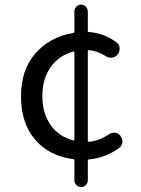

<svg xmlns="http://www.w3.org/2000/svg" viewBox="-20 -750 595 808"><path d="M289.1 -159.2Q293 -158.2 293 -162.1V-529.3Q293 -534.2 289.1 -533.2Q227.5 -516.6 192.9 -467.3Q158.2 -418 158.2 -345.7Q158.2 -273.4 192.9 -224.1Q227.5 -174.8 289.1 -159.2ZM439.5 -185.5Q451.2 -193.4 465.3 -191.4Q479.5 -189.5 487.3 -177.7V-176.8Q495.1 -167 495.1 -155.3Q495.1 -153.3 495.1 -150.4Q493.2 -135.7 481.4 -127Q421.9 -85 354.5 -79.1Q349.6 -79.1 349.6 -74.2V8.8Q349.6 20.5 341.3 28.8Q333 37.1 321.3 37.1Q309.6 37.1 301.3 28.8Q293 20.5 293 8.8V-75.2Q293 -80.1 289.1 -80.1Q187.5 -92.8 127.9 -162.1Q68.4 -231.4 68.4 -345.7Q68.4 -457 129.9 -526.4Q191.4 -595.7 289.1 -611.3Q293 -612.3 293 -616.2V-701.2Q293 -712.9 301.3 -721.7Q309.6 -730.5 321.3 -730.5Q333 -730.5 341.3 -721.7Q349.6 -712.9 349.6 -701.2V-619.1Q349.6 -615.2 354.5 -615.2Q418.9 -610.4 470.7 -571.3Q482.4 -562.5 483.4 -547.9Q484.4 -533.2 475.6 -521.5L473.6 -519.5Q464.8 -508.8 450.7 -507.3Q436.5 -505.9 424.8 -513.7Q391.6 -535.2 354.5 -539.1Q349.6 -539.1 349.6 -534.2V-157.2Q349.6 -153.3 354.5 -153.3Q397.5 -157.2 439.5 -185.5Z"/></svg>

Font: Gen Jyuu GothicL Regular
Style: Regular
Weight: 400
Designer: [Source Han Sans]
Ryoko NISHIZUKA  (kana & ideographs); Paul D. Hunt (Latin, Greek & Cyrillic); Wenlong ZHANG  (bopomofo
Version: Version 1.002.20150607